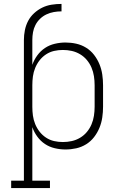

<svg xmlns="http://www.w3.org/2000/svg" viewBox="-20 -755 640 980"><path d="M37 205V167H102V-551Q102 -576 107 -601Q112 -626 123.5 -648Q135 -670 154 -687.5Q173 -705 195.5 -716Q218 -727 243 -731Q268 -735 294 -735V-697Q274 -697 254.5 -693.5Q235 -690 217 -681.5Q199 -673 184.5 -659Q170 -645 161 -627.5Q152 -610 148.5 -590.5Q145 -571 145 -551V-424Q154 -450 170.5 -472.5Q187 -495 209.5 -510Q232 -525 259.5 -531.5Q287 -538 314 -538Q342 -538 369 -532Q396 -526 419.5 -511.5Q443 -497 460 -475Q477 -453 487.5 -427.5Q498 -402 502 -374.5Q506 -347 506 -320V-210Q506 -183 502 -155.5Q498 -128 487.5 -102.5Q477 -77 460 -55Q443 -33 419.5 -18.5Q396 -4 369 2Q342 8 314 8Q287 8 259.5 1.5Q232 -5 209.5 -20Q187 -35 170.5 -57.5Q154 -80 145 -106V167H235V205ZM301 -30Q324 -30 346.5 -35Q369 -40 389 -52Q409 -64 423.5 -81.5Q438 -99 447 -120Q456 -141 459.5 -164Q463 -187 463 -210V-320Q463 -343 459.5 -366Q456 -389 447 -410Q438 -431 423.5 -448.5Q409 -466 389 -478Q369 -490 346.5 -495Q324 -500 301 -500Q278 -500 256 -495Q234 -490 215 -477.5Q196 -465 182 -447Q168 -429 159.5 -408Q151 -387 148 -365Q145 -343 145 -320V-210Q145 -187 148 -165Q151 -143 159.5 -122Q168 -101 182 -83Q196 -65 215 -52.5Q234 -40 256 -35Q278 -30 301 -30Z"/></svg>

Font: Iosevka Curly Slab XLtEx
Style: Regular
Weight: 200
Width: 7
Monospace: yes
Designer: Belleve Invis
Foundry: Belleve Invis
Version: Version 11.1.0; ttfautohint (v1.8.3)